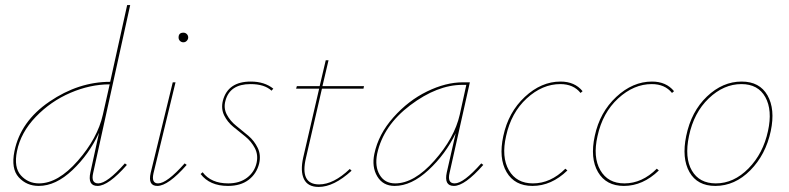

<svg xmlns="http://www.w3.org/2000/svg" viewBox="-20 -731 3113 758"><path d="M368 -7Q403 -7 473 -86L481 -80Q408 3 365 3Q325 3 337 -51L371 -207Q332 -122 266 -59.5Q200 3 133 3Q85 3 54 -31Q23 -65 37 -134Q61 -252 175.5 -330Q290 -408 415 -408L482 -711H494L348 -49Q338 -7 368 -7ZM134 -7Q209 -7 287 -96Q365 -185 386 -278L413 -398Q336 -398 258 -364.5Q180 -331 121 -269.5Q62 -208 47 -134Q34 -70 62.5 -38.5Q91 -7 134 -7Z M685 -583Q685 -602 704 -602Q712 -602 717.5 -596.5Q723 -591 723 -583Q723 -576 717.5 -570Q712 -564 704 -564Q696 -564 690.5 -569.5Q685 -575 685 -583ZM601 3Q563 3 575 -49L662 -406H673L586 -47Q577 -7 604 -7Q639 -7 709 -86L717 -80Q644 3 601 3Z M880 3Q808 3 772 -44L780 -51Q813 -7 881 -7Q926 -7 955.5 -29.5Q985 -52 993 -88Q1000 -120 986 -146.5Q972 -173 948.5 -192Q925 -211 901.5 -230Q878 -249 865 -275.5Q852 -302 860 -334Q880 -409 970 -409Q1024 -409 1059 -381L1052 -373Q1024 -399 969 -399Q887 -399 870 -333Q862 -304 875.5 -278.5Q889 -253 913 -234Q937 -215 960.5 -195Q984 -175 997.5 -147Q1011 -119 1003 -85Q993 -45 961.5 -21Q930 3 880 3Z M1251 -381 1188 -108Q1163 -3 1240 -3Q1297 -3 1361 -64L1368 -57Q1298 7 1238 7Q1195 7 1180 -24Q1165 -55 1177 -109L1240 -381H1149L1152 -391H1242L1266 -493H1277L1253 -391H1417L1415 -381Z M1880 -86 1888 -80Q1815 3 1772 3Q1732 3 1744 -51L1779 -205Q1739 -122 1671.5 -59.5Q1604 3 1538 3Q1492 3 1469.5 -34.5Q1447 -72 1458 -124Q1474 -201 1533 -267.5Q1592 -334 1666 -370Q1740 -406 1807 -406H1835L1755 -49Q1745 -7 1775 -7Q1810 -7 1880 -86ZM1540 -7Q1615 -7 1694.5 -96.5Q1774 -186 1795 -278L1821 -396H1806Q1706 -396 1599.5 -315.5Q1493 -235 1469 -124Q1459 -74 1479 -40.5Q1499 -7 1540 -7Z M2272 -364Q2244 -399 2192 -399Q2121 -399 2059.5 -342.5Q1998 -286 1978 -194Q1959 -111 1989 -59Q2019 -7 2084 -7Q2154 -7 2212 -65L2220 -58Q2157 3 2082 3Q2012 3 1980 -51.5Q1948 -106 1967 -194Q1987 -288 2052 -348.5Q2117 -409 2193 -409Q2249 -409 2280 -371Z M2633 -364Q2605 -399 2553 -399Q2482 -399 2420.5 -342.5Q2359 -286 2339 -194Q2320 -111 2350 -59Q2380 -7 2445 -7Q2515 -7 2573 -65L2581 -58Q2518 3 2443 3Q2373 3 2341 -51.5Q2309 -106 2328 -194Q2348 -288 2413 -348.5Q2478 -409 2554 -409Q2610 -409 2641 -371Z M2804 3Q2733 3 2702 -51.5Q2671 -106 2689 -194Q2709 -291 2771 -350Q2833 -409 2908 -409Q2979 -409 3010 -354.5Q3041 -300 3023 -214Q3003 -120 2942 -58.5Q2881 3 2804 3ZM2806 -7Q2877 -7 2935 -66Q2993 -125 3012 -214Q3030 -296 3001.5 -347.5Q2973 -399 2907 -399Q2837 -399 2778 -342.5Q2719 -286 2700 -194Q2682 -108 2711.5 -57.5Q2741 -7 2806 -7Z"/></svg>

Font: EauTestInfant Hairline
Style: Italic
Weight: 250
Italic angle: -12°
Designer: Christian Thalmann (Catharsis Fonts)
Version: Version 0.001;PS 000.001;hotconv 1.0.88;makeotf.lib2.5.64775